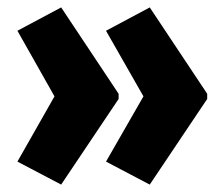

<svg xmlns="http://www.w3.org/2000/svg" viewBox="-20 -540 601 518"><path d="M145 -42 27 -104 127 -280 27 -457 145 -520 300 -287V-273ZM384 -42 266 -104 367 -280 266 -457 384 -520 539 -287V-273Z"/></svg>

Font: Noto Sans UI CondBlack
Style: Regular
Weight: 900
Width: 3
Designer: Monotype Design Team
Foundry: Monotype Imaging Inc.
Version: Version 1.001